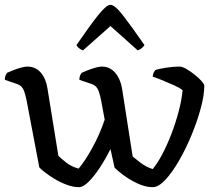

<svg xmlns="http://www.w3.org/2000/svg" viewBox="-25 -776 910 796"><path d="M302 0Q279 0 253 -9.5Q227 -19 203.5 -33Q180 -47 162.5 -60.5Q145 -74 138 -82L85 -361Q82 -377 75 -398Q68 -419 48 -427L-5 -445Q-5 -457 -1.5 -464Q2 -471 4 -474Q15 -479 31.5 -485.5Q48 -492 63.5 -496Q79 -500 88 -500Q123 -500 144.5 -474.5Q166 -449 172 -408L217 -130Q227 -120 249 -102.5Q271 -85 301 -77Q328 -109 358.5 -164.5Q389 -220 409 -280L394 -361Q391 -379 383.5 -399.5Q376 -420 357 -427L304 -445Q304 -457 307.5 -464Q311 -471 314 -474Q329 -482 356 -491Q383 -500 397 -500Q430 -500 452 -475Q474 -450 481 -409L525 -127Q536 -118 558 -101Q580 -84 608 -75Q628 -99 648 -137Q668 -175 685.5 -220.5Q703 -266 715.5 -313Q728 -360 732 -402Q722 -411 696.5 -422.5Q671 -434 645 -444.5Q619 -455 608 -458Q609 -468 612 -474.5Q615 -481 618 -485Q634 -491 664.5 -495.5Q695 -500 719 -500Q731 -500 748 -490Q765 -480 782 -466.5Q799 -453 810.5 -440Q822 -427 822 -421Q822 -382 807.5 -328Q793 -274 769.5 -217Q746 -160 717.5 -110.5Q689 -61 660.5 -30.5Q632 0 608 0Q578 0 545 -15.5Q512 -31 486 -50.5Q460 -70 450 -81L433 -158Q413 -118 389.5 -82Q366 -46 343 -23Q320 0 302 0ZM319 -567Q308 -571 301 -577.5Q294 -584 292 -589Q346 -668 381 -712Q416 -756 433 -756Q451 -756 485.5 -711.5Q520 -667 574 -589Q571 -584 564 -577.5Q557 -571 546 -567L433 -668Z"/></svg>

Font: Texturina
Style: Regular
Weight: 400
Designer: Guillermo Torres Carreño
Foundry: Omnibus-Type
Version: Version 1.002; ttfautohint (v1.8.3)